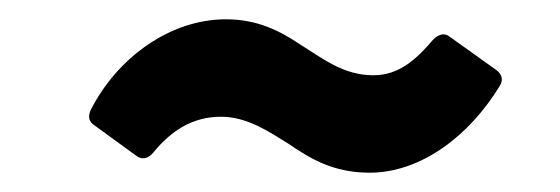

<svg xmlns="http://www.w3.org/2000/svg" viewBox="-20 -391 580 199"><path d="M363 -212C417 -212 467 -251 498 -302C502 -308 500 -314 495 -318L446 -353C441 -357 435 -356 429 -350C412 -330 394 -313 367 -313C336 -313 315 -330 291 -345C270 -359 247 -371 214 -371C157 -371 102 -332 74 -277C71 -270 72 -265 78 -261L122 -229C128 -225 134 -227 139 -233C157 -255 179 -270 209 -270C236 -270 258 -255 279 -242C301 -227 325 -212 363 -212Z"/></svg>

Font: Barlow Semi Condensed SemiBold
Style: Italic
Weight: 600
Width: 4
Italic angle: -7°
Designer: Jeremy Tribby
Foundry: Tribby Type
Version: Version 1.422;hotconv 1.0.109;makeotfexe 2.5.65596